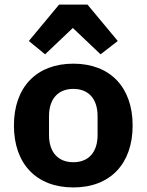

<svg xmlns="http://www.w3.org/2000/svg" viewBox="-20 -806 640 838"><path d="M300.1 12.1C460.9 12.1 558.9 -90.9 558.9 -258.2C558.9 -425.1 460.9 -528.1 300.1 -528.1C138.8 -528.1 40.8 -425.1 40.8 -258.2C40.8 -90.9 138.8 12.1 300.1 12.1ZM105.8 -627.1 176.8 -568.9 297.9 -683.9 419 -568.9 494 -627.1 361.9 -785.9H237.9ZM193.9 -217V-299C193.9 -375 234 -418 300.1 -418C366.1 -418 405.9 -375 405.9 -299V-217C405.9 -141 366.1 -98 300.1 -98C234 -98 193.9 -141 193.9 -217Z"/></svg>

Font: Margiela Mono Bold
Style: Regular
Weight: 700
Designer: Mike Abbink, Paul van der Laan, Pieter van Rosmalen
Foundry: Bold Monday
Version: Version 2.003 2021